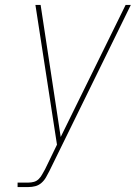

<svg xmlns="http://www.w3.org/2000/svg" viewBox="-20 -755 548 775"><path d="M51 0V-18H95Q106 -18 117 -21Q128 -24 136.5 -32.5Q145 -41 150.5 -51.5Q156 -62 162 -72L210 -171L123 -735H144L225 -202L487 -735H508L179 -64Q173 -52 165.5 -39Q158 -26 147 -16.5Q136 -7 122.5 -3.5Q109 0 95 0Z"/></svg>

Font: Iosevka SS04 Thin
Style: Italic
Weight: 100
Italic angle: -9°
Monospace: yes
Designer: Belleve Invis
Foundry: Belleve Invis
Version: Version 19.0.0; ttfautohint (v1.8.4)